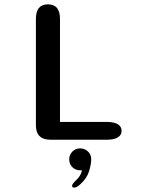

<svg xmlns="http://www.w3.org/2000/svg" viewBox="-20 -644 659 885"><path d="M256.5 -82H473.5Q506 -82 523.2 -71.2Q540.5 -60.5 540.5 -41Q540.5 -21.5 523.2 -10.8Q506 0 473.5 0H212.5Q145.5 0 145.5 -67V-557Q145.5 -624 201 -624Q256.5 -624 256.5 -557ZM349.5 40Q370 40 385.2 54Q400.5 68 400.5 91Q400.5 111.5 390.8 144.5Q381 177.5 350 205.5Q341.5 213.5 334.2 217.2Q327 221 321.5 221Q317 221 314.5 218Q312 215 312 212.5Q312 208 317.5 201Q323 194 332.5 185Q342.5 176 349 164.5Q355.5 153 358 141Q356.5 141 354 141Q351.5 141 349.5 141Q328 141 313.5 126.5Q299 112 299 90.5Q299 69.5 313.5 54.8Q328 40 349.5 40Z"/></svg>

Font: Sono Monospace Medium
Style: Regular
Weight: 500
Designer: Tyler Finck
Foundry: Tyler Finck
Version: Version 2.112